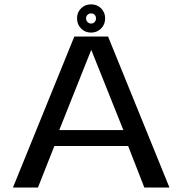

<svg xmlns="http://www.w3.org/2000/svg" viewBox="-20 -840 817 860"><path d="M38 0H150L223.5 -186H554L626.5 0H739L464 -676.5H313ZM245.5 -257.5 388 -615H389.5L532.5 -257.5ZM388 -694Q415 -694 433 -712.5Q451 -731 451 -757.5Q451 -784.5 433 -802.5Q415 -820.5 388 -820.5Q361 -820.5 343 -802.5Q325 -784.5 325 -757.5Q325 -731 343 -712.5Q361 -694 388 -694ZM388 -734.5Q379 -734.5 372.2 -741.2Q365.5 -748 365.5 -757.5Q365.5 -767.5 372.2 -773.8Q379 -780 388 -780Q397.5 -780 403.8 -773.8Q410 -767.5 410 -757.5Q410 -748 403.8 -741.2Q397.5 -734.5 388 -734.5Z"/></svg>

Font: Anybody SemiExpanded
Style: Regular
Weight: 400
Width: 6
Designer: Tyler Finck
Foundry: Etcetera Type Company
Version: Version 1.113;gftools[0.9.25]